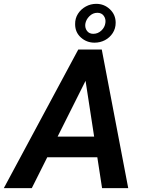

<svg xmlns="http://www.w3.org/2000/svg" viewBox="-68 -965 736 985"><path d="M393.6 -595.7 95.2 0H-48.3L333.5 -710.9H425.3ZM455.6 0 361.8 -609.9 368.2 -710.9H454.1L589.8 0ZM491.2 -264.2 472.2 -158.2H101.6L120.1 -264.2ZM317.4 -840.8Q316.9 -870.6 332 -894.3Q347.2 -918 372.1 -931.6Q397 -945.3 425.8 -945.3Q466.3 -945.3 495.8 -917.5Q525.4 -889.6 525.4 -848.1Q525.4 -818.8 510.3 -795.4Q495.1 -772 470.5 -759Q445.8 -746.1 417 -746.1Q376.5 -746.1 346.9 -772.7Q317.4 -799.3 317.4 -840.8ZM369.6 -841.8Q367.2 -821.3 378.4 -806.4Q389.6 -791.5 410.6 -791.5Q434.1 -791.5 451.9 -808.1Q469.7 -824.7 472.7 -847.7Q475.6 -868.2 464.4 -883.8Q453.1 -899.4 431.6 -899.4Q408.2 -899.4 390.6 -881.8Q373 -864.3 369.6 -841.8Z"/></svg>

Font: Roboto SemiBold
Style: Italic
Weight: 600
Designer: Christian Robertson
Foundry: Google
Version: Version 3.009; 2024